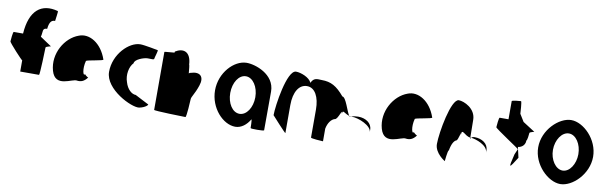

<svg xmlns="http://www.w3.org/2000/svg" viewBox="-65 -1192 5277 1667"><g transform="rotate(10 2573.0 -358.0)"><path d="M-18 -383C-18 -372 111 -232 111 -239V-140H277C284 -140 291 -372 291 -383C291 -394 343 -402 335 -402L235 -469C248 -514 231 -546 277 -546C284 -618 310 -626 333 -625C333 -636 348 -714 341 -714C193 -754 92 -677 78 -469H-4C-11 -469 -18 -394 -18 -383Z M390 -196C431 -52 570 -160 611 -148C643 -144 672 -152 701 -191C693 -193 668 -212 670 -217C656 -188 637 -257 657 -330C665 -340 814 -358 804 -368C757 -506 646 -570 558 -535C439 -493 349 -341 390 -196ZM670 -217C670 -217 670 -218 670 -218C670 -218 670 -217 670 -217ZM702 -192 701 -191C703 -191 703 -191 702 -190Z M871 -272C871 -118 1118 0 1182 -11C1239 -22 1262 -52 1254 -52L1134 -114C1098 -114 1057 -150 1040 -210C1018 -270 1032 -346 1068 -382C1068 -416 1148 -445 1181 -445C1215 -445 1238 -441 1238 -452C1238 -462 1262 -530 1254 -530C1254 -530 1135 -554 1098 -554C999 -554 871 -428 871 -272Z M1314 -14C1314 -6 1582 0 1592 0C1602 0 1610 -152 1610 -159C1610 -184 1637 -209 1664 -290C1692 -371 1651 -412 1571 -386C1565 -386 1560 -383 1555 -378C1552 -416 1548 -454 1545 -454C1539 -568 1471 -586 1403 -544V-536C1402 -532 1314 -529 1314 -525Z M1805 -274C1805 -118 1924 8 2032 8C2084 8 2130 -28 2160 -80C2166 -76 2166 -4 2166 -4C2166 3 2285 2 2285 -5L2286 -347C2286 -500 2108 -558 2032 -556C1924 -554 1805 -430 1805 -274ZM1939 -274C1939 -366 1987 -440 2049 -440C2110 -440 2160 -366 2160 -274C2160 -184 2111 -109 2049 -109C1986 -109 1939 -184 1939 -274Z M2343 -149C2343 -149 2471 -6 2471 -14V-261C2471 -376 2516 -448 2586 -448C2657 -448 2697 -370 2697 -261V-14C2697 -6 2794 0 2805 0V-112C2815 -164 2843 -200 2873 -208C2900 -208 2925 -320 2925 -261C2925 -309 2947 -269 2991 -257C2967 -290 2936 -413 2903 -413C2835 -494 2783 -522 2703 -522C2654 -525 2630 -526 2609 -481C2590 -526 2513 -555 2470 -555C2390 -555 2343 -230 2343 -149ZM2991 -257C2993 -254 2995 -252 2997 -251L3006 -254ZM3006 -254H3015C3075 -254 3191 -205 3191 -149V-170C3191 -228 3135 -264 3071 -264C3050 -264 3027 -261 3006 -254Z M3289 -196C3330 -52 3469 -160 3510 -148C3542 -144 3571 -152 3600 -191C3592 -193 3567 -212 3569 -217C3555 -188 3536 -257 3556 -330C3564 -340 3713 -358 3703 -368C3656 -506 3545 -570 3457 -535C3338 -493 3248 -341 3289 -196ZM3569 -217C3569 -217 3569 -218 3569 -218C3569 -218 3569 -217 3569 -217ZM3601 -192 3600 -191C3602 -191 3602 -191 3601 -190Z M3783 -149C3783 -68 3876 -14 3876 -14C3876 -6 3884 -112 3895 -112C3905 -171 3924 -200 3942 -208C3961 -208 3974 -314 3974 -261C3974 -331 4010 -256 4059 -254C4059 -281 4057 -346 4057 -409C4057 -510 3950 -556 3905 -556C3837 -556 3783 -250 3783 -149ZM4059 -254C4060 -246 4059 -242 4060 -241C4060 -237 4060 -246 4067 -254ZM4067 -254C4106 -250 4216 -215 4216 -149V-170C4216 -228 4160 -264 4096 -264C4081 -264 4072 -259 4067 -254Z M4266 -382C4266 -371 4491 -226 4483 -226L4462 -177C4426 -34 4438 -54 4501 -154L4480 -246C4496 -246 4543 -261 4543 -314C4550 -314 4557 -371 4557 -382C4557 -392 4604 -400 4597 -400L4491 -468L4451 -533C4451 -540 4445 -642 4438 -642C4431 -642 4358 -636 4358 -628V-468H4280C4273 -468 4266 -392 4266 -382Z M4654 -274C4654 -121 4790 8 4897 8C5004 8 5138 -121 5138 -274C5138 -428 5004 -556 4897 -556C4790 -556 4654 -428 4654 -274ZM4784 -274C4784 -362 4835 -438 4897 -438C4959 -438 5008 -362 5008 -274C5008 -188 4959 -111 4897 -111C4835 -111 4784 -188 4784 -274Z"/></g></svg>

Font: Ampere
Style: SCSuCnd
Weight: 400
Version: Version 1